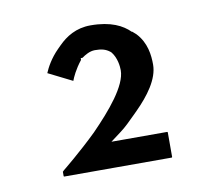

<svg xmlns="http://www.w3.org/2000/svg" viewBox="-48 -890 469 427"><g transform="rotate(-10 186.5 -676.5)"><path d="M182 -574 206 -592C217 -600 229 -612 242 -625L249 -632C277 -660 303 -694 303 -727C303 -748 300 -777 278 -800L270 -807H269C253 -823 227 -837 181 -837C148 -837 125 -822 108 -805L101 -798C83 -780 73 -761 68 -749L122 -722C125 -730 132 -746 147 -765V-769H151C158 -774 169 -781 181 -781C195 -781 205 -779 215 -771L217 -769C228 -755 230 -736 230 -727C230 -692 188 -643 147 -601C108 -563 67 -530 67 -530L64 -527V-517L65 -516H308L309 -517V-573L308 -574ZM278 -800 277 -801Z"/></g></svg>

Font: Hussar Woodtype
Style: SeBd
Weight: 900
Foundry: Cannot Into Space Fonts
Version: Version 1.07